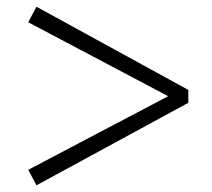

<svg xmlns="http://www.w3.org/2000/svg" viewBox="-20 -642 628 568"><path d="M87.9 -93.8 63.5 -139.6 477.5 -357.4 63.5 -576.2 87.9 -622.1 537.1 -376V-337.9Z"/></svg>

Font: Bpmf GenRyu Min B
Style: B
Weight: 700
Foundry: But Ko
Version: Version 1.320